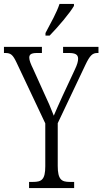

<svg xmlns="http://www.w3.org/2000/svg" viewBox="-25 -951 518 971"><path d="M205 -784V-771H226C270 -816 329 -886 349 -921V-931H276C261 -886 234 -839 205 -784ZM122 0H350V-31H328C287 -31 267 -42 267 -112V-328L406 -621C430 -672 443 -683 468 -683H473V-714H294V-683H323C356 -683 370 -675 370 -654C370 -641 366 -625 353 -598L291 -465C272 -423 257 -390 247 -366C233 -403 217 -440 197 -482L141 -606C131 -626 123 -646 123 -659C123 -673 129 -683 162 -683H187V-714H-5V-683H1C30 -683 40 -674 59 -634L204 -327V-110C204 -42 185 -31 142 -31H122Z"/></svg>

Font: Noto Serif Bengali ExtraCondensed Light
Style: Regular
Weight: 300
Width: 2
Designer: Juan Bruce, Universal Thirst, Indian Type Foundry and the Monotype Design Team.
Foundry: Monotype Imaging Inc.
Version: Version 2.003